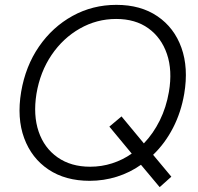

<svg xmlns="http://www.w3.org/2000/svg" viewBox="-20 -732 816 790"><path d="M349 12Q249 12 179.5 -34.5Q110 -81 79.5 -163.5Q49 -246 67 -354Q85 -460 140.5 -540.5Q196 -621 278.5 -666.5Q361 -712 459 -712Q559 -712 628 -665Q697 -618 726.5 -535.5Q756 -453 738 -346Q725 -270 692 -206Q659 -142 610 -95L685 -5L637 38L560 -54Q515 -22 461 -5Q407 12 349 12ZM351 -46Q398 -46 441.5 -60Q485 -74 522 -100L430 -211L480 -253L572 -142Q611 -183 637.5 -236.5Q664 -290 675 -354Q690 -442 667 -509.5Q644 -577 590.5 -615.5Q537 -654 458 -654Q378 -654 308.5 -614.5Q239 -575 192 -505.5Q145 -436 130 -346Q116 -258 139 -190.5Q162 -123 217 -84.5Q272 -46 351 -46Z"/></svg>

Font: Figtree Light
Style: Italic
Weight: 300
Italic angle: -9.5°
Foundry: Erik Kennedy
Version: Version 2.001; ttfautohint (v1.8.4.7-5d5b);gftools[0.9.27]